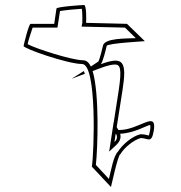

<svg xmlns="http://www.w3.org/2000/svg" viewBox="-20 -759 720 765"><path d="M74 -576C72 -566 250 -504 307 -504C367 -504 355 -151 346 -95L422 -14C421 -6 450 -145 460 -145C474 -170 513 -202 541 -209C570 -209 584 -184 593 -240C605 -321 535 -241 455 -241C450 -241 446 -241 443 -240L468 -399C486 -514 473 -537 381 -503C389 -508 403 -566 405 -576C407 -587 565 -595 557 -595L486 -664L323 -668C324 -676 325 -739 315 -739C304 -739 206 -732 205 -725L196 -664H102C95 -664 76 -587 74 -576ZM90 -583C93 -599 105 -633 110 -649H209L219 -715C242 -719 288 -723 306 -724C309 -708 308 -671 308 -668L305 -653L478 -649L521 -607C489 -605 395 -609 390 -576C389 -570 378 -525 372 -514L342 -494C336 -506 327 -519 310 -519C266 -519 121 -566 90 -583ZM265 -445 318 -465 314 -476ZM349 -476 384 -489C408 -498 427 -502 438 -502C459 -502 466 -486 453 -399L425 -219L446 -226H453C512 -226 567 -261 578 -261C579 -259 580 -253 578 -240C576 -229 574 -222 573 -219C567 -220 557 -224 543 -224H539C506 -216 468 -183 450 -155C432 -137 423 -82 414 -46L362 -102C369 -163 377 -384 349 -476ZM415 -155 445 -183C468 -205 460 -228 454 -237L433 -273ZM436 -193 441 -228C446 -220 451 -207 436 -193Z"/></svg>

Font: Ampere
Style: OuLnIta
Weight: 400
Version: Version 1